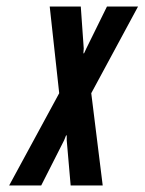

<svg xmlns="http://www.w3.org/2000/svg" viewBox="-20 -567 442 587"><path d="M161 -282 132 -547H227L236 -419L235 -404H237L244 -419L307 -547H402L259 -282L294 0H196L184 -138V-153H182L176 -138L106 0H8Z"/></svg>

Font: League Gothic Italic
Style: Regular
Weight: 400
Designer: Tyler Finck
Foundry: The League of Moveable Type
Version: Version 1.001;PS 001.001;hotconv 1.0.56;makeotf.lib2.0.21325